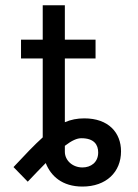

<svg xmlns="http://www.w3.org/2000/svg" viewBox="-20 -696 524 728"><path d="M142 -676.1V-545.5H59.7V-474.4H142V-175.1C110.4 -146.7 75.3 -109.7 31.2 -62.5L85.2 -7.1C111.2 -34.4 133.5 -57.9 153.4 -77.8C172.6 -28.8 215.6 11.4 292.6 11.4C382.8 11.4 438.9 -43.7 438.9 -122.2C438.9 -193.2 391.3 -247.2 299.7 -247.2C272.7 -247.2 248.9 -242.5 225.9 -232.6V-474.4H342.3V-545.5H225.9V-676.1ZM225.9 -120.7V-143.1C252.5 -163.4 271.7 -171.9 288.4 -171.9C337.4 -171.9 352.3 -146.7 352.3 -117.9C352.3 -79.9 324.2 -61.1 292.6 -61.1C254.6 -61.1 225.9 -88.1 225.9 -120.7Z"/></svg>

Font: Margiela Sans
Style: Regular
Weight: 400
Designer: Stefan Endress, Andreas Faust
Version: Version 1.100;FEAKit 1.0